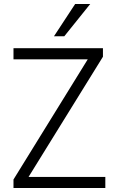

<svg xmlns="http://www.w3.org/2000/svg" viewBox="-20 -948 582 968"><path d="M48 0V-43L441 -679L445 -649H48V-705H499V-662L106 -27L103 -56H511V0ZM252 -765 359 -928H435L304 -765Z"/></svg>

Font: Nunito Sans 10pt SemiCondensed Light
Style: Regular
Weight: 300
Width: 4
Designer: Vernon Adams
Foundry: Vernon Adams
Version: Version 3.101;gftools[0.9.27]